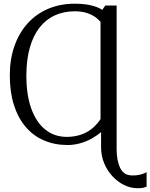

<svg xmlns="http://www.w3.org/2000/svg" viewBox="-20 -773 812 1038"><path d="M723.5 244.5Q685.5 244.5 650 226.8Q614.5 209 586.8 178.5Q559 148 542.8 108.5Q526.5 69 526.5 25V-59Q504 -39.5 474.5 -23.2Q445 -7 412 2Q379 11 345.5 11Q275.5 11 217.8 -13.8Q160 -38.5 118.8 -87Q77.5 -135.5 55.2 -205.5Q33 -275.5 33 -366.5Q33 -452.5 58 -523.8Q83 -595 129 -646.2Q175 -697.5 240 -725.2Q305 -753 384.5 -753Q433.5 -753 471.5 -744.2Q509.5 -735.5 533 -719.5L549 -743H610.5V33.5Q610.5 94.5 629.8 135Q649 175.5 695.5 175.5Q725 175.5 745.5 169Q766 162.5 772.5 157.5V236.5Q765.5 239.5 754.8 242Q744 244.5 723.5 244.5ZM341.5 -33Q374 -33 406.2 -41.5Q438.5 -50 468.5 -71Q498.5 -92 523.5 -129V-654.5Q509 -672 489 -684.8Q469 -697.5 442.8 -704.8Q416.5 -712 384 -712Q325 -712 276.8 -690Q228.5 -668 194.2 -624.5Q160 -581 141.5 -516.5Q123 -452 122.5 -367.5Q122 -262 148.8 -187Q175.5 -112 224.8 -72.5Q274 -33 341.5 -33Z"/></svg>

Font: Merriweather 36pt Light
Style: Regular
Weight: 300
Designer: Eben Sorkin
Foundry: Eben Sorkin
Version: Version 2.100